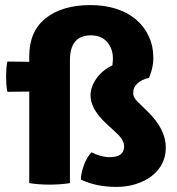

<svg xmlns="http://www.w3.org/2000/svg" viewBox="-20 -720 697 755"><path d="M95 0V-360L9 -359Q6 -374 5 -389Q4 -404 4 -419Q4 -434 5 -449Q6 -464 9 -478L95 -477V-499Q95 -597 160 -648.5Q225 -700 336 -700Q391 -700 436.5 -685.5Q482 -671 514.5 -643.5Q547 -616 565 -577.5Q583 -539 583 -491Q583 -454 566 -414Q536 -407 520 -391.5Q504 -376 504 -358Q502 -337 524 -317L562 -280Q632 -211 632 -140Q632 -104 617 -75.5Q602 -47 575.5 -27Q549 -7 513.5 4Q478 15 438 15Q358 15 298 -14Q298 -27 301.5 -42Q305 -57 310.5 -72Q316 -87 323.5 -99.5Q331 -112 340 -121Q377 -102 411 -102Q468 -102 468 -144Q468 -169 439 -196L398 -234Q336 -291 336 -345Q336 -378 359 -411Q382 -444 422 -463Q423 -472 423.5 -478.5Q424 -485 424 -490Q424 -528 401.5 -554.5Q379 -581 337 -581Q255 -581 255 -483V0Q219 6 175 6Q131 6 95 0Z"/></svg>

Font: Signika
Style: Bold
Weight: 700
Designer: Anna Giedrys
Foundry: Anna Giedrys
Version: Version 1.001